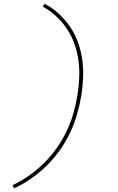

<svg xmlns="http://www.w3.org/2000/svg" viewBox="-20 -861 640 1042"><path d="M56 161 48 144Q95 122 139 91Q183 60 220.5 22.5Q258 -15 288.5 -58.5Q319 -102 341.5 -149Q364 -196 378 -245Q392 -294 400 -343Q400 -343 400 -343Q400 -343 400 -343Q408 -392 410 -440Q412 -488 405.5 -534.5Q399 -581 383.5 -624Q368 -667 343 -704.5Q318 -742 285 -772.5Q252 -803 212 -825L222 -841Q264 -819 298.5 -787Q333 -755 359.5 -716.5Q386 -678 402.5 -633Q419 -588 426 -540Q433 -492 431 -441.5Q429 -391 421 -340Q412 -289 397.5 -238.5Q383 -188 360 -140Q337 -92 305.5 -47Q274 -2 235 36.5Q196 75 150.5 107Q105 139 56 161Z"/></svg>

Font: Iosevka SS04 Thin Extended
Style: Italic
Weight: 100
Width: 7
Italic angle: -9°
Monospace: yes
Designer: Belleve Invis
Foundry: Belleve Invis
Version: Version 19.0.0; ttfautohint (v1.8.4)